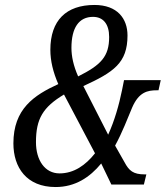

<svg xmlns="http://www.w3.org/2000/svg" viewBox="-20 -744 668 774"><path d="M204 10C283 10 342 -29 388 -85L429 0H560L570 -41H563C517 -41 500 -56 482 -90L444 -157C473 -210 494 -266 513 -311C540 -373 575 -380 612 -380H619L628 -421H480L472 -381C460 -322 442 -258 416 -201L316 -397C438 -453 494 -490 494 -601C494 -669 453 -724 361 -724C247 -724 183 -662 183 -543C183 -499 194 -453 215 -405C117 -360 34 -305 34 -166C34 -69 87 10 204 10ZM295 -436C276 -479 268 -517 268 -551C268 -632 298 -676 355 -676C396 -676 420 -647 420 -595C420 -516 387 -482 295 -436ZM220 -45C161 -45 125 -98 125 -171C125 -265 153 -312 238 -363L363 -126C325 -78 278 -45 220 -45Z"/></svg>

Font: Noto Serif ExtraCondensed
Style: Italic
Weight: 400
Width: 2
Italic angle: -12°
Designer: Monotype Design Team
Foundry: Monotype Imaging Inc.
Version: Version 2.014